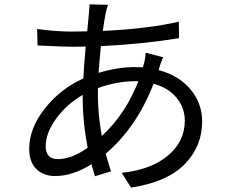

<svg xmlns="http://www.w3.org/2000/svg" viewBox="-20 -811 1040 876"><path d="M611.3 -440.4H594.7Q514.6 -440.4 426.8 -409.2V-370.1Q426.8 -292 444.3 -190.4Q552.7 -290 611.3 -440.4ZM357.4 -361.3V-377.9Q285.2 -336.9 236.8 -270.5Q188.5 -204.1 188.5 -144.5Q188.5 -85 244.1 -85Q306.6 -85 379.9 -136.7Q357.4 -253.9 357.4 -361.3ZM631.8 -503.9Q642.6 -535.2 644.5 -570.3L724.6 -549.8Q711.9 -522.5 704.1 -491.2Q795.9 -466.8 849.1 -403.3Q902.3 -339.8 902.3 -256.8Q902.3 -143.6 822.8 -62Q743.2 19.5 578.1 44.9L535.2 -22.5Q668 -36.1 745.6 -100.6Q823.2 -165 823.2 -260.7Q823.2 -318.4 786.1 -364.3Q749 -410.2 680.7 -428.7Q602.5 -228.5 461.9 -109.4Q463.9 -102.5 486.3 -29.3L413.1 -6.8Q400.4 -50.8 397.5 -61.5Q310.5 -7.8 231.4 -7.8Q178.7 -7.8 146 -39.6Q113.3 -71.3 113.3 -132.8Q113.3 -225.6 184.6 -315.9Q255.9 -406.2 360.4 -453.1Q361.3 -489.3 371.1 -598.6Q349.6 -597.7 310.5 -597.7Q271.5 -597.7 151.4 -603.5L149.4 -678.7Q231.4 -667 311.5 -667Q355.5 -667 377.9 -668Q388.7 -775.4 388.7 -791L472.7 -789.1Q460.9 -758.8 449.2 -669.9Q656.2 -679.7 795.9 -711.9L796.9 -636.7Q627.9 -609.4 440.4 -600.6Q433.6 -533.2 429.7 -478.5Q516.6 -504.9 595.7 -504.9Q620.1 -504.9 631.8 -503.9Z"/></svg>

Font: GenYoGothic TW TTF Regular
Style: Regular
Weight: 400
Version: Version 1.300